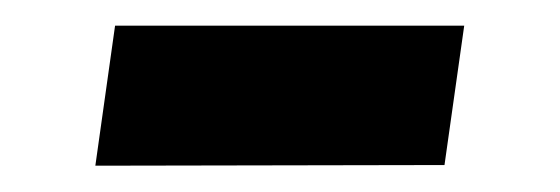

<svg xmlns="http://www.w3.org/2000/svg" viewBox="-20 -330 426 146"><path d="M52.5 -204 67.5 -310.5H333L318 -204.5Z"/></svg>

Font: Public Sans
Style: Bold Italic
Weight: 700
Italic angle: -8°
Designer: The Public Sans project authors (U.S. Web Design System). Libre Franklin designed by Pablo Impallari and Rodrigo Fuenzal
Version: Version 1.008; ttfautohint (v1.8.1) -l 8 -r 50 -G 200 -x 14 